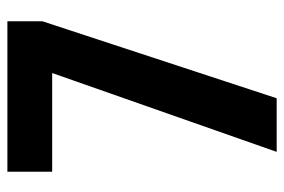

<svg xmlns="http://www.w3.org/2000/svg" viewBox="-142 -612 754 509"><g transform="rotate(-90 234.5 -357.0)"><path d="M86.9 0 295.9 -595.2H34.2V-713.9H433.1V-621.1L229 0Z"/></g></svg>

Font: Open Sans Condensed
Style: Regular
Weight: 400
Width: 3
Designer: Monotype Design Team
Foundry: Monotype Imaging Inc.
Version: Version 3.000